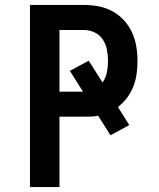

<svg xmlns="http://www.w3.org/2000/svg" viewBox="-20 -755 640 775"><path d="M101 0V-735H319Q349 -735 378 -729.5Q407 -724 433 -710Q459 -696 479.5 -674Q500 -652 512.5 -625Q525 -598 530 -568.5Q535 -539 535 -509Q535 -483 531.5 -457Q528 -431 518.5 -406.5Q509 -382 493 -360.5Q477 -339 456 -323L502 -250L426 -209L376 -288Q362 -285 347.5 -284.5Q333 -284 319 -284H220V0ZM220 -385H315L262 -469L338 -510L394 -422Q407 -441 411.5 -463.5Q416 -486 416 -509Q416 -532 411.5 -554.5Q407 -577 395 -595.5Q383 -614 362 -624Q341 -634 319 -634H220Z"/></svg>

Font: Iosevka Fixed Extended
Style: Bold
Weight: 700
Width: 7
Monospace: yes
Designer: Belleve Invis
Foundry: Belleve Invis
Version: Version 24.1.1; ttfautohint (v1.8.4)